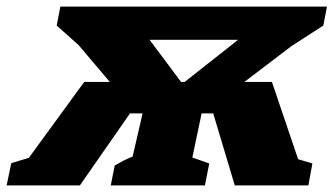

<svg xmlns="http://www.w3.org/2000/svg" viewBox="-78 -559 1006 579"><path d="M256 0 268 -60Q282 -68 293.5 -74Q305 -80 322 -87L352 -217H314L163 0H-58L-44 -67L9 -83L176 -312H253L159 -423L93 -482L104 -539H908L897 -482L801 -420L659 -312H742L821 -79L864 -66L852 0H630L565 -217H530L502 -84L553 -66L540 0ZM373 -439 468 -312H479L640 -439Z"/></svg>

Font: Piazzolla SC ExtraBold
Style: Italic
Weight: 800
Italic angle: -11.3°
Designer: Juan Pablo del Peral
Foundry: Huerta Tipografica
Version: Version 1.330